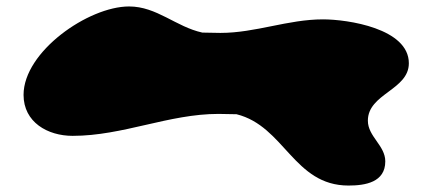

<svg xmlns="http://www.w3.org/2000/svg" viewBox="-20 -621 1360 595"><path d="M713 -267C862 -230 890 -46 1060 -46C1112 -46 1174 -56 1174 -121C1174 -170 1120 -198 1120 -247C1120 -331 1247 -342 1247 -425C1247 -533 1057 -561 981 -561C872 -561 772 -519 663 -519C655 -519 615 -520 607 -520C525 -538 466 -601 380 -601C254 -601 53 -461 53 -327C53 -242 128 -200 205 -200C361 -200 503 -268 657 -268C665 -268 705 -267 713 -267Z"/></svg>

Font: CISF Camouflage Kit
Style: Ste
Weight: 400
Designer: Robert Jablonski, Jasper
Foundry: Cannot Into Space Fonts
Version: Version 1.27